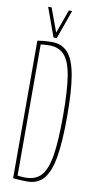

<svg xmlns="http://www.w3.org/2000/svg" viewBox="-99 -924 484 976"><g transform="rotate(10 143.5 -436.5)"><path d="M117 10Q103 10 90 9.5Q77 9 65 8Q53 7 43 6V-704Q57 -706 70 -707.5Q83 -709 95 -709.5Q107 -710 118 -710Q170 -710 201 -674.5Q232 -639 245.5 -560Q259 -481 259 -350Q259 -220 245.5 -141Q232 -62 201 -26Q170 10 117 10ZM105 -8Q157 -8 185.5 -40Q214 -72 226 -146.5Q238 -221 238 -350Q238 -479 226 -553.5Q214 -628 185.5 -659.5Q157 -691 108 -691Q102 -691 94 -690.5Q86 -690 78.5 -689.5Q71 -689 63 -688V-11Q69 -10 75 -9.5Q81 -9 86 -8.5Q91 -8 96 -8Q101 -8 105 -8ZM191 -883 138 -734H121L67 -883H85L130 -761L174 -883Z"/></g></svg>

Font: Georama ExtraCondensed Thin
Style: Regular
Weight: 100
Width: 2
Designer: Jean-Baptiste Levee
Foundry: Production Type
Version: Version 1.001